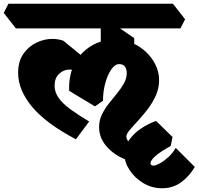

<svg xmlns="http://www.w3.org/2000/svg" viewBox="-85 -690 1062 1027"><path d="M619 174Q543 153 494 103Q445 53 445 -10Q445 -46 460 -77Q475 -108 497 -136Q519 -164 541 -190.5Q563 -217 578 -244Q593 -271 593 -300Q593 -319 584 -333Q575 -347 552 -347Q530 -347 510.5 -319Q491 -291 478.5 -246.5Q466 -202 466 -151L423 -121L285 -204Q282 -270 301.5 -321Q321 -372 355.5 -407Q390 -442 434.5 -460.5Q479 -479 527 -479Q577 -479 620 -461Q663 -443 696 -412Q729 -381 747.5 -342Q766 -303 766 -261Q766 -218 748.5 -179Q731 -140 705 -106Q679 -72 652.5 -43.5Q626 -15 608.5 6Q591 27 591 40Q591 60 608.5 71Q626 82 659 88ZM321 55Q160 -30 86 -119.5Q12 -209 12 -300Q12 -362 40 -402Q68 -442 110 -462Q152 -482 195 -482Q210 -482 225.5 -479.5Q241 -477 254 -472L418 -338L384 -261L358 -292Q342 -305 323.5 -311.5Q305 -318 288 -318Q256 -318 231.5 -295.5Q207 -273 207 -232Q207 -197 228.5 -166.5Q250 -136 291 -106Q332 -76 392 -40ZM782 317Q728 317 682.5 290Q637 263 609 221Q581 179 581 136Q581 94 606 58.5Q631 23 670 -3Q709 -29 750 -43L838 43L828 91Q773 121 746.5 144.5Q720 168 720 183Q720 188 724 192Q728 196 735 196Q748 196 770.5 183.5Q793 171 816.5 149.5Q840 128 855 101L957 203Q926 255 882.5 286Q839 317 782 317ZM633 -351 454 -393V-599L513 -568L633 -486ZM0 -538 -65 -621 -40 -670H840L905 -587L880 -538Z"/></svg>

Font: Eczar ExtraBold
Style: Regular
Weight: 800
Designer: Vaibhav Singh
Foundry: Rosetta Type Foundry
Version: Version 2.000